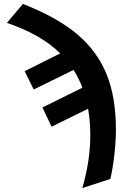

<svg xmlns="http://www.w3.org/2000/svg" viewBox="-20 -748 650 976"><path d="M569.3 -88.4Q569.3 -52.7 565.9 -8.8Q562.5 35.2 556.2 79.8Q549.8 124.5 541 161.6L398.4 208Q439 69.3 439 -61Q439 -129.4 427.7 -195.3L242.2 -104L195.8 -201.7L398.9 -302.2Q381.8 -347.7 354 -392.6L151.4 -293L105.5 -386.2L286.1 -476.6Q189 -572.8 15.1 -631.8L96.7 -728Q272.9 -658.7 374 -572.8Q474.6 -486.8 522 -370.1Q569.3 -253.4 569.3 -88.4Z"/></svg>

Font: Arimo
Style: Bold
Weight: 700
Designer: Steve Matteson
Foundry: Monotype Imaging Inc.
Version: Version 1.33